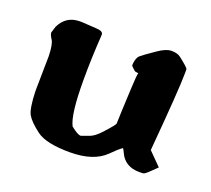

<svg xmlns="http://www.w3.org/2000/svg" viewBox="-87 -547 738 673"><g transform="rotate(20 282.5 -210.0)"><path d="M316.9 -89.4Q352.1 -127.9 352.5 -133.3Q352.5 -133.8 352.5 -135.7Q352.5 -150.4 357.9 -264.2Q360.4 -319.3 363.3 -324.7Q359.9 -325.7 351.6 -326.7Q349.6 -326.7 335.4 -340.8Q334 -341.8 334 -345.2Q334 -346.2 334 -347.2Q334 -352.5 335.9 -361.3Q339.8 -376.5 346.7 -381.8Q357.4 -390.6 362.8 -394.3Q368.2 -397.9 397 -418.2Q425.8 -438.5 447 -438.5Q468.3 -438.5 480.5 -429.2Q515.6 -401.9 517.1 -396Q517.1 -393.6 517.1 -389.9Q517.1 -386.2 517.1 -380.4Q517.1 -322.3 496.6 -86.9L543.9 -39.1L519.5 -15.6Q504.9 -1.5 499.5 -1Q493.2 -0.5 485.4 -0.5Q430.7 -0.5 410.6 -45.9Q406.2 -55.7 402.8 -60.1Q387.7 -49.8 364.3 -25.9Q320.8 17.6 231.9 17.6Q143.1 17.6 107.2 -9.5Q71.3 -36.6 59.6 -57.4Q47.9 -78.1 45.9 -143.6L47.9 -273.4Q46.9 -317.4 37.4 -332Q27.8 -346.7 27.8 -354.5V-355L35.2 -378.9Q58.1 -425.8 108.9 -425.8Q112.3 -425.8 115.7 -425.8L170.9 -422.4Q196.8 -421.4 196.8 -408.2Q196.8 -408.2 196.8 -407.7V-407.2Q190.9 -314.9 190.9 -246.6Q190.9 -241.2 190.9 -236.3Q190.9 -107.9 210.9 -70.8Q236.3 -49.8 248 -49.8Q250 -50.3 251.5 -50.8Q262.2 -54.7 280.8 -61.5Q296.9 -67.9 316.9 -89.4Z"/></g></svg>

Font: Drukaatie burti
Style: Bold
Weight: 700
Version: Version 0.14